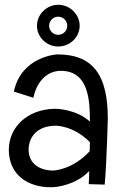

<svg xmlns="http://www.w3.org/2000/svg" viewBox="-20 -772 516 805"><path d="M432 -274C432 -449 377 -544 220 -544C220 -544 70 -537 38 -388L120 -362C133 -426 174 -475 235 -475C352 -475 357 -351 357 -262C300 -315 214 -316 210 -316C94 -314 17 -238 17 -144C17 -37 100 13 191 13C198 13 204 13 211 12C211 12 297 6 354 -55C354 -37 353 -19 352 0L419 2C428 -104 432 -274 432 -274ZM356 -138C283 -59 204 -57 204 -57C140 -57 100 -91 100 -144C100 -196 134 -245 215 -245C215 -245 289 -245 357 -176C357 -164 356 -151 356 -138ZM186 -664C186 -685 203 -702 224 -702C245 -702 262 -685 262 -664C262 -643 245 -626 224 -626C203 -626 186 -643 186 -664ZM135 -664C135 -616 176 -577 224 -577C273 -577 314 -616 314 -664C314 -712 273 -752 224 -752C176 -752 135 -712 135 -664Z"/></svg>

Font: Englebert
Style: Regular
Weight: 400
Designer: Astigmatic (AOETI)
Foundry: Astigmatic (AOETI)
Version: Version 1.000